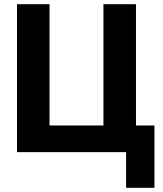

<svg xmlns="http://www.w3.org/2000/svg" viewBox="-20 -725 778 915"><path d="M581 170V0H61V-705H216V-127H473V-705H628V-127H716V170Z"/></svg>

Font: Nunito Sans 12pt ExtraLight
Style: Weight 830 Width 84 Optical size 12.0 YTLC 445
Weight: 830
Width: 4
Designer: Vernon Adams
Foundry: Vernon Adams
Version: Version 3.101;gftools[0.9.27]